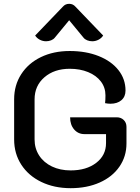

<svg xmlns="http://www.w3.org/2000/svg" viewBox="-20 -976 732 1005"><path d="M54 -246V-456Q54 -530 91 -587.5Q128 -645 194 -677Q260 -709 345 -709Q430 -709 496.5 -682.5Q563 -656 600 -609Q637 -562 637 -502Q637 -470 615.5 -451.5Q594 -433 558 -433Q545 -433 530 -436Q532 -452 532 -477Q532 -518 508 -549.5Q484 -581 441.5 -598.5Q399 -616 345 -616Q264 -616 212.5 -571.5Q161 -527 161 -456V-246Q161 -199 185 -162Q209 -125 252 -104.5Q295 -84 350 -84Q432 -84 483.5 -123.5Q535 -163 535 -227V-274H422Q389 -274 368 -298.5Q347 -323 347 -362H591Q613 -362 627.5 -348Q642 -334 642 -312V-225Q642 -157 605 -103.5Q568 -50 501.5 -20.5Q435 9 350 9Q264 9 196.5 -23.5Q129 -56 91.5 -114Q54 -172 54 -246ZM221 -760Q204 -760 188.5 -768Q173 -776 164 -790L309 -941Q322 -956 342 -956Q362 -956 375 -941L520 -790Q511 -776 495.5 -768Q480 -760 463 -760Q449 -760 436.5 -765Q424 -770 417 -779L342 -870L267 -779Q260 -770 247.5 -765Q235 -760 221 -760Z"/></svg>

Font: K2D Medium
Style: Regular
Weight: 500
Designer: Katatrad Aksorn Co.,Ltd.
Foundry: Cadson Demak Co.,Ltd.
Version: Version 1.000; ttfautohint (v1.6)